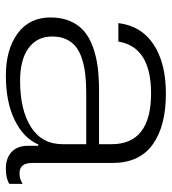

<svg xmlns="http://www.w3.org/2000/svg" viewBox="14 -584 578 645"><g transform="rotate(90 302.5 -261.0)"><path d="M233.9 7.8Q145.5 7.8 91.8 -31.7Q38.1 -71.3 38.1 -142.1Q38.1 -178.7 50 -207Q62 -235.4 82.8 -253.7Q103.5 -272 134.8 -283.7Q166 -295.4 202.1 -300.3Q238.3 -305.2 283.2 -305.2H463.9V-347.2Q463.9 -480 293 -480Q137.2 -480 119.1 -370.1H57.1Q66.4 -447.3 128.9 -488.5Q191.4 -529.8 293.9 -529.8Q403.8 -529.8 465.3 -485.1Q526.9 -440.4 526.9 -351.1V-83Q526.9 -59.1 535.4 -48.6Q543.9 -38.1 562 -38.1Q582 -38.1 597.2 -48.8V-3.9Q579.1 7.8 545.9 7.8Q510.3 7.8 489.7 -11.7Q469.2 -31.2 469.2 -66.9V-101.1H464.8Q443.4 -51.3 382.6 -21.7Q321.8 7.8 233.9 7.8ZM102.1 -147.9Q102.1 -97.2 140.9 -68.6Q179.7 -40 251 -40Q349.1 -40 406.5 -76.7Q463.9 -113.3 463.9 -183.1V-262.2H293Q257.3 -262.2 229.5 -259Q201.7 -255.9 177.2 -248Q152.8 -240.2 136.7 -227.5Q120.6 -214.8 111.3 -194.8Q102.1 -174.8 102.1 -147.9Z"/></g></svg>

Font: Lumene Sans Expanded Light
Style: Regular
Weight: 300
Width: 7
Designer: Deni Anggara
Version: Version 1.003;Glyphs 3.1.2 (3151)